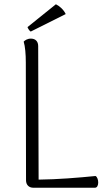

<svg xmlns="http://www.w3.org/2000/svg" viewBox="-20 -880 510 900"><path d="M288 -814C279 -834 259 -852 242 -860L109 -753C110 -748 118 -735 124 -732ZM159 -664C159 -686 146 -699 125 -699C108 -699 97 -691 91 -685C98 -662 101 -626 101 -587L102 -35C102 -13 116 0 136 0H425C446 0 444 -46 428 -55C347 -47 252 -39 161 -38Z"/></svg>

Font: Arima Koshi Light
Style: Regular
Weight: 300
Designer: Joana Correia and Natanael Gama
Foundry: NDISCOVER
Version: Version 1.019;PS 001.019;hotconv 1.0.88;makeotf.lib2.5.64775